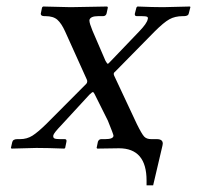

<svg xmlns="http://www.w3.org/2000/svg" viewBox="-20 -451 599 584"><path d="M341.8 0Q341.8 0 275.9 1L273.9 -1L277.8 -20Q280.8 -27.8 288.1 -27.8H299.8Q324.7 -27.8 325.2 -38.1Q325.2 -42 308.1 -84L268.1 -164.1Q265.1 -170.9 262.2 -170.9Q260.3 -170.9 252 -163.1L167 -70.8Q143.1 -45.9 142.1 -39.1Q141.1 -32.2 145.5 -30Q149.9 -27.8 163.1 -27.8H176.8Q183.6 -27.8 182.1 -20L178.2 -1L175.8 1Q125 -1 90.8 -1Q90.8 -1 15.1 1L13.2 -1L17.1 -18.1Q19 -27.8 32.2 -27.8H41Q62 -27.8 78.6 -38.3Q95.2 -48.8 121.1 -74.2L242.2 -195.8Q245.1 -198.7 245.1 -202.1Q246.1 -204.1 244.1 -209L178.2 -355Q167 -379.9 154.5 -390.9Q142.1 -401.9 118.2 -401.9H115.2Q104 -401.9 104 -409.2L107.9 -428.2L110.8 -431.2L194.8 -429.2L306.2 -431.2L308.1 -428.2L304.2 -410.2Q302.2 -402.3 293.9 -401.9H278.8Q254.9 -401.9 252 -390.1V-388.2Q252 -380.4 261.2 -357.9L300.8 -266.1Q305.7 -257.3 308.1 -256.8Q309.1 -256.8 316.9 -265.1L404.8 -356.9Q426.8 -379.9 429.2 -392.1Q431.2 -397.9 427.5 -399.9Q423.8 -401.9 411.1 -401.9H396Q389.2 -401.9 390.1 -409.2L395 -428.2L397.9 -431.2Q444.8 -429.2 476.1 -429.2L558.1 -431.2L559.1 -429.2L554.2 -410.2Q553.2 -402.3 540 -401.9H536.1Q512.2 -401.9 495.1 -392.3Q478 -382.8 450.2 -355L330.1 -232.9Q326.2 -230 326.2 -228Q325.2 -226.1 327.1 -221.2L396 -74.2Q411.1 -43.5 418.5 -35.6Q425.8 -27.8 439.9 -27.8H457Q475.1 -27.8 475.1 -14.2Q475.1 -13.2 474.6 -11Q474.1 -8.8 474.1 -7.8L445.8 112.8H425.8V109.9V98.1Q425.8 0 341.8 0Z"/></svg>

Font: Linux Libertine
Style: Italic
Weight: 400
Italic angle: -12°
Designer: Philipp H. Poll
Foundry: Philipp H. Poll
Version: Version 5.1.6 ; ttfautohint (v0.9)